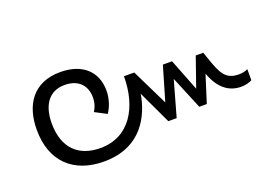

<svg xmlns="http://www.w3.org/2000/svg" viewBox="-58 -567 942 649"><g transform="rotate(-20 413.0 -242.5)"><path d="M226 -75C363 -75 408 -176 420 -248L476 -129H506L542 -257L591 -139H618L649 -237C669 -181 703 -154 748 -154C764 -154 777 -158 787 -163V-203C779 -199 769 -196 755 -196C706 -196 694 -225 674 -283L666 -306H639L602 -200L557 -315H524L488 -192L424 -323H387C387 -212 335 -122 230 -122C154 -122 103 -165 103 -257C103 -318 129 -364 188 -364C235 -364 264 -337 264 -292C264 -272 258 -256 250 -244L292 -222C305 -241 315 -269 315 -298C315 -366 269 -410 189 -410C90 -410 48 -341 48 -253C48 -140 116 -75 226 -75Z"/></g></svg>

Font: Noto Sans Thai UI Light
Style: Regular
Weight: 300
Designer: Monotype Design Team
Foundry: Monotype Imaging Inc.
Version: Version 2.000